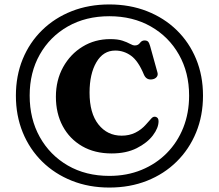

<svg xmlns="http://www.w3.org/2000/svg" viewBox="-20 -784 984 864"><path d="M472 60Q380 60 303 29.2Q226 -1.5 169.5 -57.2Q113 -113 82.2 -188.5Q51.5 -264 51.5 -353.5Q51.5 -443 82.2 -518Q113 -593 169.5 -648.2Q226 -703.5 303 -733.8Q380 -764 472 -764Q564 -764 641.2 -733.8Q718.5 -703.5 775 -648.5Q831.5 -593.5 862.5 -518.5Q893.5 -443.5 893.5 -353.5Q893.5 -263.5 862.5 -188Q831.5 -112.5 775 -56.8Q718.5 -1 641.5 29.5Q564.5 60 472 60ZM472 7.5Q551 7.5 616.8 -19.5Q682.5 -46.5 730.5 -95Q778.5 -143.5 804.8 -209.5Q831 -275.5 831 -354Q831 -457.5 785.2 -538.2Q739.5 -619 658.5 -665Q577.5 -711 472 -711Q366 -711 285.2 -665Q204.5 -619 159 -538.5Q113.5 -458 113.5 -354Q113.5 -249 159 -167.5Q204.5 -86 285.2 -39.2Q366 7.5 472 7.5ZM693.5 -238.5Q693.5 -208.5 668 -174.8Q642.5 -141 595.2 -117.2Q548 -93.5 482.5 -93.5Q406 -93.5 349.5 -126.2Q293 -159 262.2 -216.5Q231.5 -274 231.5 -348.5Q231.5 -423 264 -481.8Q296.5 -540.5 351.8 -574.2Q407 -608 476 -608Q510 -608 531 -601Q552 -594 564.8 -586.8Q577.5 -579.5 587 -579.5Q601.5 -579.5 609.8 -590.8Q618 -602 630 -602Q641.5 -602 646.5 -596.5Q651.5 -591 655.5 -577L688.5 -458Q692 -446 685 -437.5Q678 -429 665.5 -427Q638.5 -422.5 627.5 -448.5Q602 -510 569.8 -533.2Q537.5 -556.5 498.5 -556.5Q444.5 -556.5 413.8 -504Q383 -451.5 383 -367Q383 -274.5 423 -224Q463 -173.5 527.5 -173.5Q561.5 -173.5 589 -187Q616.5 -200.5 637 -224Q654 -243.5 662 -252Q670 -260.5 679.5 -258.5Q693.5 -255.5 693.5 -238.5Z"/></svg>

Font: Fraunces 9pt S050 SemiBold
Style: Regular
Weight: 600
Version: Version 1.000; ttfautohint (v1.8.3)